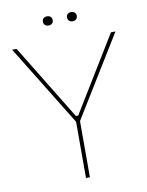

<svg xmlns="http://www.w3.org/2000/svg" viewBox="-91 -900 741 966"><g transform="rotate(-10 279.0 -417.5)"><path d="M217 -788C232 -788 242 -797 242 -812C242 -826 232 -835 217 -835C202 -835 192 -826 192 -812C192 -797 202 -788 217 -788ZM340 -788C355 -788 365 -797 365 -812C365 -826 355 -835 340 -835C325 -835 315 -826 315 -812C315 -797 325 -788 340 -788ZM269 0H289V-287L543 -700H520L285 -316H273L38 -700H15L269 -287Z"/></g></svg>

Font: Fixel Text Thin
Style: Regular
Weight: 100
Width: 4
Designer: AlfaBravo + MacPaw
Foundry: Kyrylo Tkachov, Marchela Mozhyna, Serhii Makarenko, Maria Weinstein, Zakhar Kryvoshyya
Version: Version 1.211